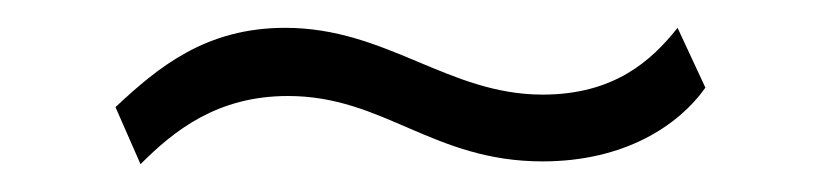

<svg xmlns="http://www.w3.org/2000/svg" viewBox="-20 -434 591 138"><path d="M487 -371 467 -414C448 -390 421 -366 370 -366C302 -366 258 -414 185 -414C128 -414 94 -386 63 -357L81 -316C105 -340 136 -365 187 -365C256 -365 291 -318 370 -318C429 -318 468 -344 487 -371Z"/></svg>

Font: United Sans ExtraLight
Style: Regular
Weight: 200
Designer: Pablo Impallari, Rodrigo Fuenzalida (Modified by Dan O. Williams)
Version: Version 1.000;PS 001.000;hotconv 1.0.88;makeotf.lib2.5.64775